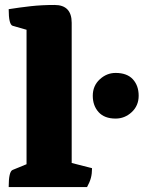

<svg xmlns="http://www.w3.org/2000/svg" viewBox="-20 -754 579 774"><path d="M15 0Q15 -63 31 -69L87 -92V-634L31 -650Q15 -655 15 -717Q59 -724 103.5 -729Q148 -734 200 -734Q269 -734 269 -662V-97L351 -76Q351 -54 346.5 -37Q342 -20 331 0ZM446 -276Q401 -276 377.5 -302Q354 -328 354 -368Q354 -408 382 -434Q410 -460 446 -460Q492 -460 515.5 -434.5Q539 -409 539 -368Q539 -328 511 -302Q483 -276 446 -276Z"/></svg>

Font: Petrona Black
Style: Regular
Weight: 900
Designer: Ringo R. Seeber
Foundry: Ringo R. Seeber
Version: Version 2.001; ttfautohint (v1.8.3)